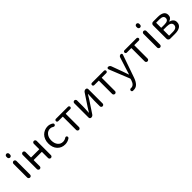

<svg xmlns="http://www.w3.org/2000/svg" viewBox="347 -2424 4311 4311"><g transform="rotate(-45 2502.5 -268.5)"><path d="M115.2 -701.2V-728.5Q115.2 -747.1 128.9 -760.7Q142.6 -774.4 161.6 -774.4Q180.7 -774.4 194.3 -760.7Q208 -747.1 208 -728.5V-701.2Q208 -681.6 194.3 -668Q180.7 -654.3 161.6 -654.3Q142.6 -654.3 128.9 -668Q115.2 -681.6 115.2 -701.2ZM115.2 -66.4V-500Q115.2 -519.5 128.9 -533.2Q142.6 -546.9 161.6 -546.9Q180.7 -546.9 194.3 -533.2Q208 -519.5 208 -500V-66.4Q208 -47.9 194.3 -34.2Q180.7 -20.5 161.6 -20.5Q142.6 -20.5 128.9 -34.2Q115.2 -47.9 115.2 -66.4Z M403.3 -45.9V-497.1Q403.3 -516.6 417 -529.8Q430.7 -543 449.2 -543Q467.8 -543 481 -529.8Q494.1 -516.6 494.1 -497.1V-330.1Q494.1 -323.2 502 -323.2H749Q756.8 -323.2 756.8 -330.1V-497.1Q756.8 -516.6 770 -529.8Q783.2 -543 802.2 -543Q821.3 -543 834.5 -529.8Q847.7 -516.6 847.7 -497.1V-45.9Q847.7 -26.4 834.5 -13.2Q821.3 0 802.2 0Q783.2 0 770 -13.2Q756.8 -26.4 756.8 -45.9V-234.4Q756.8 -242.2 749 -242.2H502Q494.1 -242.2 494.1 -234.4V-45.9Q494.1 -26.4 481 -13.2Q467.8 0 449.2 0Q430.7 0 417 -13.2Q403.3 -26.4 403.3 -45.9Z M1245.1 12.7Q1133.8 12.7 1062 -63.5Q990.2 -139.6 990.2 -271.5Q990.2 -336.9 1011.7 -391.6Q1033.2 -446.3 1069.3 -481.9Q1105.5 -517.6 1152.8 -537.1Q1200.2 -556.6 1252.9 -556.6Q1322.3 -556.6 1380.9 -516.6Q1394.5 -507.8 1396.5 -491.7Q1398.4 -475.6 1387.7 -462.9Q1378.9 -450.2 1362.8 -448.7Q1346.7 -447.3 1334 -456.1Q1296.9 -481.4 1255.9 -481.4Q1181.6 -481.4 1133.8 -422.9Q1085.9 -364.3 1085.9 -271.5Q1085.9 -177.7 1132.3 -120.6Q1178.7 -63.5 1253.9 -63.5Q1305.7 -63.5 1352.5 -94.7Q1365.2 -102.5 1379.4 -100.6Q1393.6 -98.6 1401.4 -86.9Q1408.2 -76.2 1408.2 -64.5Q1408.2 -61.5 1407.2 -57.6Q1405.3 -42 1392.6 -33.2Q1325.2 12.7 1245.1 12.7Z M1648.4 -45.9V-461.9Q1648.4 -468.8 1641.6 -468.8H1503.9Q1488.3 -468.8 1477.5 -479.5Q1466.8 -490.2 1466.8 -505.9Q1466.8 -521.5 1477.5 -532.2Q1488.3 -543 1503.9 -543H1885.7Q1900.4 -543 1911.6 -532.2Q1922.9 -521.5 1922.9 -505.9Q1922.9 -490.2 1911.6 -479.5Q1900.4 -468.8 1885.7 -468.8H1747.1Q1739.3 -468.8 1739.3 -461.9V-45.9Q1739.3 -26.4 1726.1 -13.2Q1712.9 0 1693.8 0Q1674.8 0 1661.6 -13.2Q1648.4 -26.4 1648.4 -45.9Z M2085 0Q2067.4 0 2054.7 -12.2Q2042 -24.4 2042 -43V-498Q2042 -516.6 2055.2 -529.8Q2068.4 -543 2086.9 -543Q2105.5 -543 2118.2 -529.8Q2130.9 -516.6 2130.9 -498V-316.4Q2130.9 -291 2129.4 -258.3Q2127.9 -225.6 2125.5 -184.1Q2123 -142.6 2122.1 -118.2Q2122.1 -116.2 2124 -116.2Q2126 -116.2 2127 -118.2Q2163.1 -173.8 2198.2 -232.4L2380.9 -507.8Q2404.3 -543 2446.3 -543Q2463.9 -543 2476.6 -530.8Q2489.3 -518.6 2489.3 -501V-44.9Q2489.3 -26.4 2476.1 -13.2Q2462.9 0 2444.3 0Q2425.8 0 2413.1 -13.2Q2400.4 -26.4 2400.4 -44.9V-226.6Q2400.4 -268.6 2409.2 -425.8Q2409.2 -427.7 2407.2 -427.7Q2405.3 -427.7 2404.3 -426.8Q2347.7 -335 2333 -310.5L2150.4 -35.2Q2127 0 2085 0Z M2792 -45.9V-461.9Q2792 -468.8 2785.2 -468.8H2647.5Q2631.8 -468.8 2621.1 -479.5Q2610.4 -490.2 2610.4 -505.9Q2610.4 -521.5 2621.1 -532.2Q2631.8 -543 2647.5 -543H3029.3Q3043.9 -543 3055.2 -532.2Q3066.4 -521.5 3066.4 -505.9Q3066.4 -490.2 3055.2 -479.5Q3043.9 -468.8 3029.3 -468.8H2890.6Q2882.8 -468.8 2882.8 -461.9V-45.9Q2882.8 -26.4 2869.6 -13.2Q2856.4 0 2837.4 0Q2818.4 0 2805.2 -13.2Q2792 -26.4 2792 -45.9Z M3194.3 236.3Q3179.7 236.3 3167 235.4Q3151.4 233.4 3143.6 219.2Q3135.7 205.1 3139.6 189.5Q3143.6 174.8 3156.2 167.5Q3168.9 160.2 3185.5 161.1Q3187.5 162.1 3189.5 162.1Q3274.4 162.1 3312.5 44.9L3322.3 10.7Q3325.2 3.9 3322.3 -2.9L3124 -496.1Q3122.1 -502.9 3122.1 -508.8Q3122.1 -517.6 3127.9 -526.4Q3136.7 -540 3154.3 -540Q3175.8 -540 3193.4 -527.8Q3210.9 -515.6 3217.8 -496.1L3312.5 -238.3Q3350.6 -127 3364.3 -88.9Q3365.2 -85.9 3367.7 -85.9Q3370.1 -85.9 3370.1 -88.9Q3376 -106.4 3391.6 -159.2Q3407.2 -211.9 3416 -238.3L3499 -498Q3504.9 -516.6 3521 -528.3Q3537.1 -540 3557.6 -540Q3573.2 -540 3583 -527.3Q3588.9 -518.6 3588.9 -508.8Q3588.9 -503.9 3586.9 -498L3396.5 47.9Q3365.2 136.7 3317.9 186.5Q3270.5 236.3 3194.3 236.3Z M3825.2 -45.9V-461.9Q3825.2 -468.8 3818.4 -468.8H3680.7Q3665 -468.8 3654.3 -479.5Q3643.6 -490.2 3643.6 -505.9Q3643.6 -521.5 3654.3 -532.2Q3665 -543 3680.7 -543H4062.5Q4077.1 -543 4088.4 -532.2Q4099.6 -521.5 4099.6 -505.9Q4099.6 -490.2 4088.4 -479.5Q4077.1 -468.8 4062.5 -468.8H3923.8Q3916 -468.8 3916 -461.9V-45.9Q3916 -26.4 3902.8 -13.2Q3889.6 0 3870.6 0Q3851.6 0 3838.4 -13.2Q3825.2 -26.4 3825.2 -45.9Z M4242.2 -701.2V-728.5Q4242.2 -747.1 4255.9 -760.7Q4269.5 -774.4 4288.6 -774.4Q4307.6 -774.4 4321.3 -760.7Q4335 -747.1 4335 -728.5V-701.2Q4335 -681.6 4321.3 -668Q4307.6 -654.3 4288.6 -654.3Q4269.5 -654.3 4255.9 -668Q4242.2 -681.6 4242.2 -701.2ZM4242.2 -66.4V-500Q4242.2 -519.5 4255.9 -533.2Q4269.5 -546.9 4288.6 -546.9Q4307.6 -546.9 4321.3 -533.2Q4335 -519.5 4335 -500V-66.4Q4335 -47.9 4321.3 -34.2Q4307.6 -20.5 4288.6 -20.5Q4269.5 -20.5 4255.9 -34.2Q4242.2 -47.9 4242.2 -66.4Z M4587.9 0Q4564.5 0 4547.4 -17.1Q4530.3 -34.2 4530.3 -57.6V-485.4Q4530.3 -508.8 4547.4 -525.9Q4564.5 -543 4587.9 -543H4739.3Q4834 -543 4886.7 -509.8Q4939.5 -476.6 4939.5 -405.3Q4939.5 -361.3 4916 -332.5Q4892.6 -303.7 4850.6 -291Q4848.6 -290 4848.6 -287.6Q4848.6 -285.2 4850.6 -284.2Q4900.4 -272.5 4931.6 -240.7Q4962.9 -209 4962.9 -156.2Q4962.9 -77.1 4904.8 -38.6Q4846.7 0 4747.1 0ZM4620.1 -322.3Q4620.1 -315.4 4627.9 -315.4H4723.6Q4849.6 -315.4 4849.6 -397.5Q4849.6 -477.5 4729.5 -477.5H4627.9Q4620.1 -477.5 4620.1 -470.7ZM4620.1 -72.3Q4620.1 -65.4 4627.9 -65.4H4737.3Q4804.7 -65.4 4838.4 -89.8Q4872.1 -114.3 4872.1 -161.1Q4872.1 -203.1 4835.9 -226.6Q4799.8 -250 4731.4 -250H4627.9Q4620.1 -250 4620.1 -243.2Z"/></g></svg>

Font: Gen Jyuu Gothic P Regular
Style: Regular
Weight: 400
Designer: [Source Han Sans]
Ryoko NISHIZUKA  (kana & ideographs); Paul D. Hunt (Latin, Greek & Cyrillic); Wenlong ZHANG  (bopomofo
Version: Version 1.002.20150607